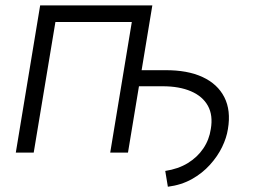

<svg xmlns="http://www.w3.org/2000/svg" viewBox="-20 -566 951 712"><path d="M602.5 126.5 592.8 67.9Q641.1 60.5 676.5 38.8Q711.9 17.1 733.9 -15.4Q755.9 -47.9 761.7 -87.4Q770.5 -138.2 751 -173.6Q731.4 -209 688.2 -227.5Q645 -246.1 583.5 -246.1H468.3L478 -305.7H592.8Q675.3 -306.2 731.2 -280.3Q787.1 -254.4 812 -205.3Q836.9 -156.2 825.2 -87.4Q820.3 -55.2 803.5 -20.5Q786.6 14.2 758.3 45.4Q730 76.7 691.2 98.4Q652.3 120.1 602.5 126.5ZM544.9 -545.9 454.6 0H388.7L468.8 -484.4H185.5L105 0H38.6L128.9 -545.9Z"/></svg>

Font: Inter Light
Style: Italic
Weight: 300
Italic angle: -9.3988°
Designer: Rasmus Andersson
Foundry: rsms
Version: Version 4.001;git-66647c0bb